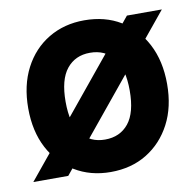

<svg xmlns="http://www.w3.org/2000/svg" viewBox="-67 -612 705 693"><g transform="rotate(-10 285.5 -265.0)"><path d="M3 0 440 -533H568L131 0ZM285 13Q211 13 153.5 -22Q96 -57 63.5 -119Q31 -181 31 -265Q31 -349 63.5 -411.5Q96 -474 153.5 -508.5Q211 -543 285 -543Q361 -543 418 -508.5Q475 -474 507.5 -411.5Q540 -349 540 -265Q540 -181 507.5 -119Q475 -57 418 -22Q361 13 285 13ZM285 -106Q340 -106 371.5 -145Q403 -184 403 -265Q403 -346 371.5 -385Q340 -424 285 -424Q231 -424 199.5 -385Q168 -346 168 -265Q168 -184 199.5 -145Q231 -106 285 -106Z"/></g></svg>

Font: Radio Canada Big SemiBold
Style: Regular
Weight: 600
Designer: Étienne Aubert Bonn
Foundry: Coppers and Brasses
Version: Version 1.001